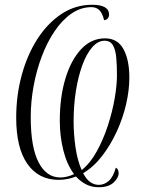

<svg xmlns="http://www.w3.org/2000/svg" viewBox="-20 -745 597 806"><path d="M394 41Q365 41 341.5 29Q318 17 299 -4Q264 10 226 10Q142 10 95 -57Q48 -124 48 -251Q48 -344 71 -429Q94 -514 136.5 -580.5Q179 -647 237.5 -686Q296 -725 367 -725Q438 -725 438 -683Q438 -676 433.5 -669Q429 -662 417 -660Q410 -690 397 -702.5Q384 -715 364 -715Q319 -715 280 -688Q241 -661 209.5 -614.5Q178 -568 155.5 -508.5Q133 -449 121 -383.5Q109 -318 109 -254Q109 -127 142 -63.5Q175 0 233 0Q261 0 291 -14Q261 -54 246 -113.5Q231 -173 231 -238Q231 -337 254.5 -415Q278 -493 320.5 -538.5Q363 -584 421 -584Q474 -584 498.5 -538.5Q523 -493 523 -419Q523 -367 509.5 -308Q496 -249 470 -192.5Q444 -136 408.5 -90Q373 -44 329 -18Q354 31 395 31Q418 31 437 14Q456 -3 466 -41Q478 -36 478 -17Q478 1 457 21Q436 41 394 41ZM323 -31Q359 -60 386.5 -110Q414 -160 433 -218.5Q452 -277 461.5 -332.5Q471 -388 471 -429Q471 -471 468 -503.5Q465 -536 454 -555Q443 -574 419 -574Q391 -574 367 -546.5Q343 -519 325.5 -471Q308 -423 298.5 -362.5Q289 -302 289 -236Q289 -182 297 -126.5Q305 -71 323 -31Z"/></svg>

Font: Noto Serif Display ExtraCondensed Light
Style: Italic
Weight: 300
Width: 2
Italic angle: -12°
Designer: Monotype Design Team
Foundry: Monotype Imaging Inc.
Version: Version 2.009